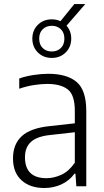

<svg xmlns="http://www.w3.org/2000/svg" viewBox="-20 -910 510 938"><path d="M196 8.5Q127 8.5 85.2 -29.2Q43.5 -67 43.5 -136Q43.5 -206 86.8 -245.2Q130 -284.5 223.5 -294L345.5 -307.5V-369Q345.5 -446.5 311 -473.2Q276.5 -500 210.5 -500Q181.5 -500 145.8 -494.5Q110 -489 74 -476.5V-526.5Q104.5 -537.5 143.2 -543.5Q182 -549.5 216 -549.5Q306.5 -549.5 354 -509.8Q401.5 -470 401.5 -367V0H353L348.5 -61.5H344Q318.5 -27 280 -9.2Q241.5 8.5 196 8.5ZM102 -142Q102 -39.5 207.5 -39.5Q243 -39.5 279.8 -56.2Q316.5 -73 345.5 -115V-264L226 -250.5Q161 -244 131.5 -217Q102 -190 102 -142ZM233 -627Q192 -627 165 -653.8Q138 -680.5 138 -721.5Q138 -762 165 -788.8Q192 -815.5 233 -815.5Q256 -815.5 275.5 -806.5L343 -890H396.5L305 -784.5Q328 -758.5 328 -721.5Q328 -680.5 301 -653.8Q274 -627 233 -627ZM233 -658.5Q260 -658.5 277.2 -675.2Q294.5 -692 294.5 -721.5Q294.5 -750.5 277.2 -767.2Q260 -784 233 -784Q206 -784 188.8 -767.2Q171.5 -750.5 171.5 -721.5Q171.5 -692 188.8 -675.2Q206 -658.5 233 -658.5Z"/></svg>

Font: Encode Sans Semi Condensed Light
Style: Regular
Weight: 300
Width: 4
Designer: Multiple Designers
Foundry: Impallari Type
Version: Version 3.000; ttfautohint (v1.8.3) -l 8 -r 50 -G 200 -x 14 